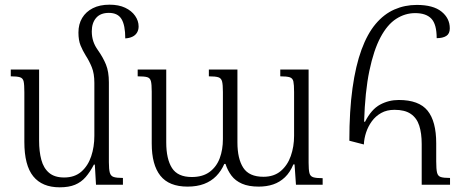

<svg xmlns="http://www.w3.org/2000/svg" viewBox="-20 -789 1966 820"><path d="M445 -96Q445 -66 449 -51.5Q453 -37 466 -33Q479 -29 505 -29V0H390L385 -86H381Q365 -55 346 -33Q327 -11 300.5 0Q274 11 235 11Q160 11 122 -36Q84 -83 84 -183V-395Q84 -427 81 -441Q78 -455 65.5 -459Q53 -463 26 -463V-492H147V-188Q147 -142 156.5 -106.5Q166 -71 189.5 -51Q213 -31 254 -31Q299 -31 327.5 -56Q356 -81 369.5 -121.5Q383 -162 383 -209V-435Q383 -475 372 -502Q361 -529 346 -552Q333 -573 324 -595Q315 -617 315 -650Q315 -686 331 -712.5Q347 -739 376.5 -754Q406 -769 448 -769Q487 -769 514.5 -756Q542 -743 557 -721.5Q572 -700 572 -676Q572 -661 565 -649.5Q558 -638 545 -632Q532 -626 515 -625Q515 -681 499 -707.5Q483 -734 445 -734Q409 -734 390.5 -712.5Q372 -691 372 -655Q372 -632 378.5 -612.5Q385 -593 398 -575Q420 -544 432.5 -513.5Q445 -483 445 -437Z M1177 -492H1298V-94Q1298 -64 1301.5 -50Q1305 -36 1318 -32Q1331 -28 1358 -28V0H1244L1238 -87H1233Q1219 -53 1197 -32Q1175 -11 1147 -1.5Q1119 8 1085 8Q1042 8 1013.5 -4.5Q985 -17 968.5 -39Q952 -61 943 -89H938Q925 -59 903.5 -37Q882 -15 851.5 -3.5Q821 8 781 8Q702 8 665 -38.5Q628 -85 628 -176V-398Q628 -429 624.5 -442.5Q621 -456 608.5 -459.5Q596 -463 568 -463V-492H690V-181Q690 -110 714.5 -71.5Q739 -33 799 -33Q846 -33 875.5 -55Q905 -77 918.5 -113.5Q932 -150 932 -195V-396Q932 -427 928.5 -441Q925 -455 912.5 -459Q900 -463 872 -463V-492H994V-181Q994 -111 1019 -72.5Q1044 -34 1105 -34Q1150 -34 1179 -58.5Q1208 -83 1222 -123Q1236 -163 1236 -209V-396Q1236 -427 1233 -441Q1230 -455 1217.5 -459Q1205 -463 1177 -463Z M1534 -172 1472 -188Q1472 -316 1485.5 -412.5Q1499 -509 1524 -577Q1549 -645 1584.5 -687Q1620 -729 1664.5 -748.5Q1709 -768 1760 -768Q1830 -768 1865.5 -739.5Q1901 -711 1901 -668Q1901 -645 1886 -635.5Q1871 -626 1845 -626Q1845 -685 1822.5 -709Q1800 -733 1753 -733Q1710 -733 1672 -708.5Q1634 -684 1605 -629.5Q1576 -575 1557.5 -486.5Q1539 -398 1535 -269H1539Q1566 -322 1603 -342Q1640 -362 1683 -362Q1769 -362 1806 -316.5Q1843 -271 1843 -177V-100Q1843 -67 1846.5 -52Q1850 -37 1862.5 -33Q1875 -29 1902 -29V0H1781V-174Q1781 -220 1770.5 -252.5Q1760 -285 1734.5 -302.5Q1709 -320 1665 -320Q1632 -320 1608 -306.5Q1584 -293 1568 -271Q1552 -249 1543.5 -223Q1535 -197 1534 -172Z"/></svg>

Font: Noto Serif Armenian Light
Style: Regular
Weight: 300
Version: Version 2.007